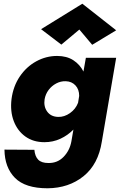

<svg xmlns="http://www.w3.org/2000/svg" viewBox="-20 -771 645 1033"><path d="M407 -612 310 -531 201 -614 423 -751 605 -608 476 -530ZM4 34 165 35Q168 70 185.5 88Q203 106 240 106Q289 107 322 73Q355 39 364 -10L375 -74Q345 -43 305 -24.5Q265 -6 219 -6Q159 -6 116.5 -36.5Q74 -67 54 -119.5Q34 -172 42 -238Q51 -307 86.5 -359.5Q122 -412 175 -441Q228 -470 287 -470Q339 -470 374.5 -447Q410 -424 429 -386L442 -460H605L528 -10Q509 113 429.5 177Q350 241 236 242Q116 242 60.5 186Q5 130 4 34ZM220 -237Q214 -198 234 -170.5Q254 -143 293 -142Q326 -141 356.5 -162.5Q387 -184 400 -218L406 -255Q406 -290 386 -311.5Q366 -333 334 -334Q307 -335 282.5 -322Q258 -309 241.5 -287Q225 -265 220 -237Z"/></svg>

Font: Jost* Heavy
Style: Italic
Weight: 800
Italic angle: -10°
Version: Version 3.7